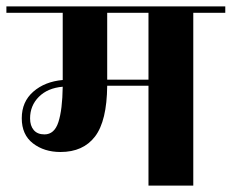

<svg xmlns="http://www.w3.org/2000/svg" viewBox="-40 -580 724 600"><path d="M664 -560V-540H564V0H424V-312H295Q294 -202 257 -153.5Q220 -105 149 -105Q98 -105 63 -132Q28 -159 28 -210.5Q28 -262 64 -293.5Q100 -325 156 -330V-540H-20V-560ZM99 -160Q130 -160 142.5 -198.5Q155 -237 156 -309Q109 -305 81.5 -277.5Q54 -250 54 -210Q54 -187 65.5 -173.5Q77 -160 99 -160ZM424 -331V-540H295V-331Z"/></svg>

Font: Rozha One
Style: Regular
Weight: 400
Designer: Tim Donaldson, Indian Type Foundry
Foundry: Indian Type Foundry
Version: Version 1.300;PS 1.0;hotconv 1.0.78;makeotf.lib2.5.61930; tt